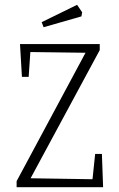

<svg xmlns="http://www.w3.org/2000/svg" viewBox="-20 -777 493 797"><path d="M49 -25 335 -558 106 -561 99 -458H71L63 -594H394V-569L107 -37L364 -33L375 -138H403L408 0H49ZM153 -685 300 -757 321 -726 318 -709 161 -664Z"/></svg>

Font: Grenze ExtraLight
Style: Regular
Weight: 275
Designer: Renata Polastri
Foundry: Omnibus-Type
Version: Version 1.002; ttfautohint (v1.8)